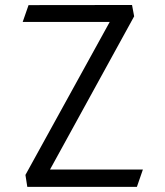

<svg xmlns="http://www.w3.org/2000/svg" viewBox="-20 -750 660 770"><path d="M94.5 -729.5 71 -662H420L82 -48.5L89.5 -0.5H529L553 -70H180.5L518 -684.5L509.5 -730Z"/></svg>

Font: Monaspace Argon Light
Style: Regular
Weight: 300
Designer: Riley Cran & the Lettermatic Team
Foundry: Lettermatic
Version: Version 1.000 (Monaspace Argon)